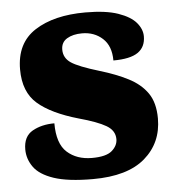

<svg xmlns="http://www.w3.org/2000/svg" viewBox="-45 -592 592 645"><g transform="rotate(-5 251.0 -270.0)"><path d="M243 10Q159 10 111.5 -6Q64 -22 44.5 -49.5Q25 -77 25 -109Q25 -153 56 -170.5Q87 -188 130 -188Q130 -119 162.5 -90Q195 -61 246 -61Q294 -61 313.5 -78Q333 -95 333 -117Q333 -146 304 -163Q275 -180 213 -197Q122 -223 76.5 -262.5Q31 -302 31 -378Q31 -467 95.5 -508.5Q160 -550 266 -550Q335 -550 376.5 -535.5Q418 -521 436.5 -499Q455 -477 455 -453Q455 -417 429 -399Q403 -381 346 -381Q346 -430 318 -455.5Q290 -481 249 -481Q218 -481 198 -469Q178 -457 178 -432Q178 -404 202.5 -387.5Q227 -371 297 -350Q351 -334 392 -313Q433 -292 455.5 -259.5Q478 -227 478 -174Q478 -92 419 -41Q360 10 243 10Z"/></g></svg>

Font: Noto Serif Tamil Black
Style: Regular
Weight: 900
Designer: Indian Type Foundry, Tom Grace, and the Monotype Design Team
Foundry: Monotype Imaging Inc.
Version: Version 2.004; ttfautohint (v1.8.4.7-5d5b)